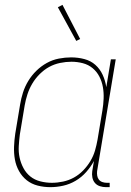

<svg xmlns="http://www.w3.org/2000/svg" viewBox="-20 -765 540 793"><path d="M188 8Q161 8 135.5 1.5Q110 -5 90.5 -20.5Q71 -36 58.5 -58.5Q46 -81 41.5 -106.5Q37 -132 38 -159Q39 -186 43 -213L63 -333Q67 -358 75 -383Q83 -408 97 -431Q111 -454 130.5 -473Q150 -492 173.5 -505Q197 -518 223 -523Q249 -528 274 -528Q302 -528 328.5 -521Q355 -514 374 -497Q393 -480 404 -456Q415 -432 419 -405L438 -520H458L381 -58Q380 -49 381.5 -39.5Q383 -30 388.5 -23Q394 -16 403 -13Q412 -10 421 -10H433V8H418Q405 8 392.5 4Q380 0 372 -9.5Q364 -19 361.5 -32Q359 -45 361 -58L368 -100Q355 -76 336 -54.5Q317 -33 292.5 -18.5Q268 -4 241 2Q214 8 188 8ZM194 -10Q217 -10 240.5 -15Q264 -20 285 -31.5Q306 -43 323.5 -61Q341 -79 353.5 -100Q366 -121 372.5 -143.5Q379 -166 383 -189L403 -309Q407 -333 408 -357.5Q409 -382 405 -405Q401 -428 390.5 -448.5Q380 -469 362.5 -483.5Q345 -498 322 -504Q299 -510 275 -510Q252 -510 228 -505Q204 -500 183 -488.5Q162 -477 144 -459Q126 -441 113.5 -420Q101 -399 93.5 -376Q86 -353 82 -330L62 -210Q59 -186 57.5 -161.5Q56 -137 61 -114Q66 -91 77 -70.5Q88 -50 105.5 -36Q123 -22 146.5 -16Q170 -10 194 -10ZM295 -596 219 -735 238 -745 311 -604Z"/></svg>

Font: Iosevka Curly Thin
Style: Italic
Weight: 100
Italic angle: -9°
Monospace: yes
Designer: Belleve Invis
Foundry: Belleve Invis
Version: Version 22.1.2; ttfautohint (v1.8.4)